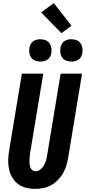

<svg xmlns="http://www.w3.org/2000/svg" viewBox="-20 -1210 552 1238"><path d="M206 8Q176 8 147 0.5Q118 -7 95.5 -24Q73 -41 58.5 -66Q44 -91 38 -119.5Q32 -148 33 -178.5Q34 -209 39 -240L121 -735H259L174 -221Q172 -209 171 -197.5Q170 -186 170 -174.5Q170 -163 171 -151.5Q172 -140 176 -130Q180 -120 188.5 -113Q197 -106 209 -106Q226 -106 240.5 -117.5Q255 -129 263.5 -144.5Q272 -160 277 -176.5Q282 -193 284 -209L371 -735H509L419 -190Q415 -165 407 -139.5Q399 -114 385 -90.5Q371 -67 351.5 -47.5Q332 -28 308 -15Q284 -2 257.5 3Q231 8 206 8ZM440 -813Q423 -813 407 -819Q391 -825 381.5 -838Q372 -851 369.5 -868Q367 -885 370 -902Q372 -914 378 -925.5Q384 -937 394 -944Q404 -951 416 -954Q428 -957 440 -957Q457 -957 473 -951Q489 -945 498.5 -932Q508 -919 511 -902Q514 -885 511 -868Q509 -856 503 -844.5Q497 -833 486.5 -826Q476 -819 464 -816Q452 -813 440 -813ZM240 -813Q223 -813 207 -819Q191 -825 181.5 -838Q172 -851 169.5 -868Q167 -885 170 -902Q172 -914 178 -925.5Q184 -937 194 -944Q204 -951 216 -954Q228 -957 240 -957Q257 -957 273 -951Q289 -945 298.5 -932Q308 -919 311 -902Q314 -885 311 -868Q309 -856 303 -844.5Q297 -833 286.5 -826Q276 -819 264 -816Q252 -813 240 -813ZM376 -996 245 -1130 327 -1190 441 -1044Z"/></svg>

Font: Iosevka Curly Heavy Oblique
Style: Regular
Weight: 900
Italic angle: -9°
Monospace: yes
Designer: Belleve Invis
Foundry: Belleve Invis
Version: Version 11.1.0; ttfautohint (v1.8.3)